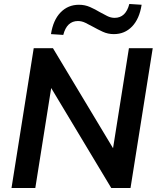

<svg xmlns="http://www.w3.org/2000/svg" viewBox="-20 -948 795 968"><path d="M38 0 150 -705H247L569 -169L546 -176L630 -705H750L638 0H541L219 -536L242 -529L158 0ZM299 -772 237 -776Q248 -847 285.5 -885.5Q323 -924 378 -924Q408 -924 434 -912.5Q460 -901 483 -887Q503 -876 521 -867Q539 -858 558 -858Q614 -858 632 -928L694 -924Q683 -853 646 -814.5Q609 -776 554 -776Q524 -776 498 -788Q472 -800 449 -813Q429 -824 410.5 -833Q392 -842 373 -842Q317 -842 299 -772Z"/></svg>

Font: Mulish ExtraLight
Style: Italic
Weight: 200
Italic angle: -9°
Designer: Vernon Adams
Foundry: Vernon Adams
Version: Version 3.603